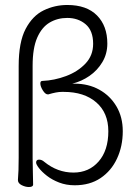

<svg xmlns="http://www.w3.org/2000/svg" viewBox="-20 -744 540 771"><path d="M52 -22Q55 -55 55 -111V-479Q55 -575 83 -628Q111 -681 155.5 -702.5Q200 -724 250 -724Q328 -724 369.5 -682Q411 -640 411 -569Q411 -528 391 -494.5Q371 -461 339 -439Q307 -417 270 -408H280Q335 -408 378.5 -384Q422 -360 447.5 -317Q473 -274 473 -217Q473 -157 450 -107.5Q427 -58 384 -29Q341 0 280 0Q246 0 217.5 -11Q189 -22 168.5 -38Q148 -54 136.5 -69Q125 -84 125 -91Q125 -103 137 -103Q148 -103 158 -94Q211 -51 275 -51Q337 -51 376 -95.5Q415 -140 415 -217Q415 -291 366.5 -333Q318 -375 236 -375H228Q217 -375 204 -372.5Q191 -370 174 -365H172Q162 -365 152 -381Q142 -397 142 -409Q142 -419 150 -419Q198 -421 245 -438.5Q292 -456 323 -488.5Q354 -521 354 -568Q354 -621 324 -646.5Q294 -672 250 -672Q211 -672 179.5 -653.5Q148 -635 129.5 -593Q111 -551 111 -480V-109Q111 -82 112 -51.5Q113 -21 113 -3Q113 7 96 7Q82 7 67 -0.5Q52 -8 52 -21Z"/></svg>

Font: Moon Stars Kai HW Light
Style: Regular
Weight: 300
Designer: GuiWonder
Version: Version 1.101